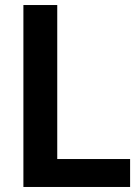

<svg xmlns="http://www.w3.org/2000/svg" viewBox="-20 -743 557 763"><path d="M207.5 -111H497V0H73V-723H207.5Z"/></svg>

Font: Lato TR
Style: Bold
Weight: 700
Designer: Lukasz Dziedzic
Foundry: tyPoland Lukasz Dziedzic
Version: Version 1.104 2013